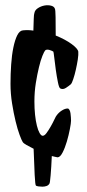

<svg xmlns="http://www.w3.org/2000/svg" viewBox="-20 -743 329 722"><path d="M274.4 -548.8Q275.4 -538.1 272.5 -519Q269.5 -500 265.1 -480.5Q260.7 -460.9 255.4 -445.3Q250 -429.7 247.1 -426.8Q239.3 -419.9 228 -412.6Q216.8 -405.3 207 -410.2Q202.1 -412.1 197.8 -433.6Q193.4 -455.1 189.9 -480Q186.5 -504.9 184.1 -525.9Q181.6 -546.9 180.7 -548.8Q179.7 -549.8 175.3 -551.8Q170.9 -553.7 166 -555.2Q161.1 -556.6 156.2 -556.2Q151.4 -555.7 149.4 -552.7Q146.5 -549.8 139.6 -533.2Q132.8 -516.6 126.5 -490.2Q120.1 -463.9 114.7 -430.7Q109.4 -397.5 109.4 -361.3Q109.4 -335 111.8 -311.5Q114.3 -288.1 118.7 -270.5Q123 -252.9 128.9 -242.7Q134.8 -232.4 140.6 -232.4Q147.5 -232.4 155.3 -243.2Q163.1 -253.9 170.9 -267.6Q178.7 -281.2 184.6 -293.9Q190.4 -306.6 193.4 -309.6Q201.2 -320.3 212.9 -327.6Q224.6 -335 234.4 -335Q238.3 -335 241.2 -329.6Q244.1 -324.2 245.1 -316.9Q246.1 -309.6 246.6 -301.8Q247.1 -293.9 247.1 -289.1Q247.1 -280.3 242.7 -257.3Q238.3 -234.4 231.4 -210.9Q224.6 -187.5 215.3 -169.4Q206.1 -151.4 196.3 -151.4Q192.4 -152.3 187 -153.3Q181.6 -154.3 174.8 -156.2Q172.9 -112.3 170.4 -84Q168 -55.7 166 -52.7Q162.1 -45.9 154.8 -43.5Q147.5 -41 139.6 -41Q131.8 -41 125 -42Q118.2 -43 115.2 -44.9Q112.3 -46.9 110.4 -85Q108.4 -123 106.4 -183.6Q90.8 -191.4 79.6 -197.8Q68.4 -204.1 65.4 -209Q61.5 -214.8 53.7 -235.8Q45.9 -256.8 38.6 -287.1Q31.2 -317.4 25.4 -354Q19.5 -390.6 19.5 -427.7Q19.5 -464.8 22 -500.5Q24.4 -536.1 30.3 -564.5Q36.1 -592.8 44.9 -610.4Q53.7 -627.9 66.4 -628.9Q86.9 -630.9 105.5 -627.9Q106.4 -655.3 106.9 -672.4Q107.4 -689.5 109.4 -694.3Q111.3 -705.1 122.6 -712.4Q133.8 -719.7 147 -722.2Q160.2 -724.6 171.9 -721.7Q183.6 -718.8 186.5 -710Q188.5 -706.1 189 -678.7Q189.5 -651.4 189.5 -609.4Q225.6 -594.7 249 -577.6Q272.5 -560.5 274.4 -548.8Z"/></svg>

Font: Jolly Lodger
Style: Regular
Weight: 400
Designer: Stuart Sandler
Foundry: Font Diner, Inc
Version: Version 1.000